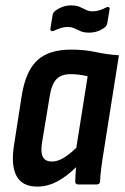

<svg xmlns="http://www.w3.org/2000/svg" viewBox="-20 -684 462 712"><path d="M118 8Q63 8 41.5 -31Q20 -70 32 -146L61 -332Q76 -422 119 -461Q162 -500 243 -500Q294 -500 335 -491Q376 -482 421 -479L365 -125Q359 -89 355.5 -61Q352 -33 351 -11Q350 0 339 0H270Q259 0 259 -11Q259 -23 260 -36.5Q261 -50 262 -64Q228 -30 192 -11Q156 8 118 8ZM173 -85Q193 -85 215 -98Q237 -111 263 -136L305 -401Q290 -405 273.5 -407Q257 -409 242 -409Q207 -409 189 -390Q171 -371 164 -325L136 -156Q130 -121 138.5 -103Q147 -85 173 -85ZM310 -563Q291 -563 278.5 -568.5Q266 -574 255.5 -579Q245 -584 230 -584Q218 -584 205.5 -580Q193 -576 180 -570Q174 -567 170 -569.5Q166 -572 167 -579L175 -627Q176 -637 184 -643Q195 -652 210.5 -658Q226 -664 244 -664Q263 -664 275.5 -658.5Q288 -653 299 -647.5Q310 -642 323 -642Q337 -642 349 -646Q361 -650 373 -656Q380 -660 384 -657Q388 -654 386 -647L378 -599Q376 -588 369 -583Q360 -575 344.5 -569Q329 -563 310 -563Z"/></svg>

Font: Sofia Sans Condensed
Style: Bold Italic
Weight: 700
Italic angle: -9°
Version: Version 4.100